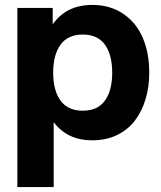

<svg xmlns="http://www.w3.org/2000/svg" viewBox="-20 -552 648 772"><path d="M49.8 -520H191.9V-454.1Q246.6 -532.2 351.1 -532.2Q423.3 -532.2 476.1 -496.1Q528.8 -460 554.4 -399.2Q580.1 -338.4 580.1 -259.8Q580.1 -201.2 564.9 -151.9Q549.8 -102.5 521.5 -65.9Q493.2 -29.3 449.5 -8.5Q405.8 12.2 351.1 12.2Q250.5 12.2 195.8 -61V200.2H49.8ZM313 -106.9Q372.6 -106.9 401.9 -147.5Q431.2 -188 431.2 -259.8Q431.2 -331.5 401.9 -372.3Q372.6 -413.1 313 -413.1Q252.9 -413.1 223.4 -372.3Q193.8 -331.5 193.8 -259.8Q193.8 -188 223.4 -147.5Q252.9 -106.9 313 -106.9Z"/></svg>

Font: Aspekta 400
Style: Bold
Weight: 700
Designer: Ivo Dolenc
Version: Version 2.000